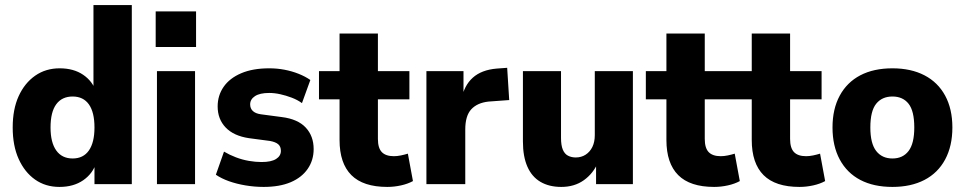

<svg xmlns="http://www.w3.org/2000/svg" viewBox="-20 -725 3800 756"><path d="M214 11Q159 11 118 -18Q77 -47 53.5 -99Q30 -151 30 -223Q30 -295 53.5 -346.5Q77 -398 118.5 -427Q160 -456 215 -456Q270 -456 307.5 -430.5Q345 -405 359 -362H348V-705H499V0H352V-85H359Q346 -42 308 -15.5Q270 11 214 11ZM266 -101Q308 -101 330 -132.5Q352 -164 352 -223Q352 -283 330 -314Q308 -345 266 -345Q224 -345 201.5 -314.5Q179 -284 179 -223Q179 -164 201.5 -132.5Q224 -101 266 -101Z M593 -540V-680H752V-540ZM598 0V-445H748V0Z M1018 11Q982 11 946.5 5Q911 -1 881.5 -11.5Q852 -22 830 -37L862 -128Q884 -115 909 -105.5Q934 -96 960 -91.5Q986 -87 1010 -87Q1048 -87 1067 -99Q1086 -111 1086 -131Q1086 -148 1075.5 -157Q1065 -166 1043 -170L960 -181Q900 -190 868.5 -223Q837 -256 837 -306Q837 -349 860.5 -383Q884 -417 929.5 -436.5Q975 -456 1040 -456Q1071 -456 1100 -450.5Q1129 -445 1155.5 -434.5Q1182 -424 1202 -410L1169 -319Q1151 -332 1128.5 -340.5Q1106 -349 1083.5 -354Q1061 -359 1040 -359Q1003 -359 984 -346.5Q965 -334 965 -314Q965 -298 975.5 -288Q986 -278 1007 -275L1090 -264Q1153 -256 1184 -222.5Q1215 -189 1215 -138Q1215 -94 1191.5 -60Q1168 -26 1124.5 -7.5Q1081 11 1018 11Z M1505 11Q1410 11 1363.5 -35.5Q1317 -82 1317 -174V-334H1236V-445H1317V-593H1468V-445H1592V-334H1468V-178Q1468 -142 1483.5 -126Q1499 -110 1531 -110Q1544 -110 1558.5 -113Q1573 -116 1586 -120L1606 -12Q1586 -1 1559 5Q1532 11 1505 11Z M1659 0V-445H1805V-333H1797Q1807 -388 1841.5 -419Q1876 -450 1936 -455L1977 -458L1985 -331L1903 -325Q1859 -320 1835.5 -294.5Q1812 -269 1812 -215V0Z M2190 11Q2142 11 2108 -9Q2074 -29 2056.5 -69Q2039 -109 2039 -168V-445H2189V-182Q2189 -153 2196 -136Q2203 -119 2216.5 -112Q2230 -105 2247 -105Q2269 -105 2286 -116Q2303 -127 2312.5 -146.5Q2322 -166 2322 -193V-445H2472V0H2327V-86H2335Q2316 -42 2279 -15.5Q2242 11 2190 11Z M2792 11Q2697 11 2650.5 -35.5Q2604 -82 2604 -174V-334H2523V-445H2604V-593H2755V-445H2879V-334H2755V-178Q2755 -142 2770.5 -126Q2786 -110 2818 -110Q2831 -110 2845.5 -113Q2860 -116 2873 -120L2893 -12Q2873 -1 2846 5Q2819 11 2792 11Z M3128 11Q3033 11 2986.5 -35.5Q2940 -82 2940 -174V-334H2859V-445H2940V-593H3091V-445H3215V-334H3091V-178Q3091 -142 3106.5 -126Q3122 -110 3154 -110Q3167 -110 3181.5 -113Q3196 -116 3209 -120L3229 -12Q3209 -1 3182 5Q3155 11 3128 11Z M3494 11Q3420 11 3367.5 -16.5Q3315 -44 3286.5 -97Q3258 -150 3258 -223Q3258 -296 3286.5 -348.5Q3315 -401 3367.5 -428.5Q3420 -456 3494 -456Q3567 -456 3620 -428.5Q3673 -401 3701.5 -348.5Q3730 -296 3730 -223Q3730 -150 3701.5 -97Q3673 -44 3620 -16.5Q3567 11 3494 11ZM3494 -101Q3535 -101 3557.5 -130.5Q3580 -160 3580 -223Q3580 -288 3557.5 -316.5Q3535 -345 3494 -345Q3453 -345 3430 -316.5Q3407 -288 3407 -223Q3407 -160 3430 -130.5Q3453 -101 3494 -101Z"/></svg>

Font: Nunito Sans 12pt ExtraLight
Style: Weight 830 Width 84 Optical size 12.0 YTLC 445
Weight: 830
Width: 4
Designer: Vernon Adams
Foundry: Vernon Adams
Version: Version 3.101;gftools[0.9.27]